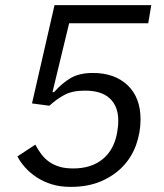

<svg xmlns="http://www.w3.org/2000/svg" viewBox="-20 -718 640 750"><path d="M559 -627H250L185 -358H191Q222 -393 256 -413Q290 -433 343 -433Q428 -433 478.5 -385Q529 -337 529 -252Q529 -201 512 -153Q495 -105 460.5 -68.5Q426 -32 375 -10Q324 12 256 12Q215 12 182.5 2Q150 -8 124 -25Q98 -42 79 -63Q60 -84 48 -107L118 -153Q129 -132 142 -115Q155 -98 172 -86Q189 -74 211.5 -67Q234 -60 266 -60Q338 -60 382.5 -97.5Q427 -135 438 -203Q440 -217 441 -225.5Q442 -234 442 -247Q442 -302 409.5 -333Q377 -364 312 -364Q262 -364 231 -347Q200 -330 173 -305L105 -314L193 -698H571Z"/></svg>

Font: IBM Plex Mono
Style: Italic
Weight: 400
Italic angle: -9°
Monospace: yes
Designer: Mike Abbink, Paul van der Laan, Pieter van Rosmalen
Foundry: Bold Monday
Version: Version 2.3